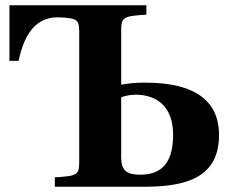

<svg xmlns="http://www.w3.org/2000/svg" viewBox="-20 -712 893 732"><path d="M16 -480H51C75 -596 126 -646 200 -646H203C274 -643 282 -637 282 -592V-97C282 -46 277 -41 189 -36V0H533C714 0 815 -50 815 -198C815 -386 621 -397 528 -397C495 -397 462 -393 442 -389V-595C442 -646 450 -651 538 -656V-692H16ZM442 -111V-341C453 -346 477 -351 497 -351C570 -351 640 -313 640 -198C640 -78 584 -46 514 -46C464 -46 442 -62 442 -111Z"/></svg>

Font: Heuristica
Style: Bold
Weight: 700
Version: Version 1.0.1